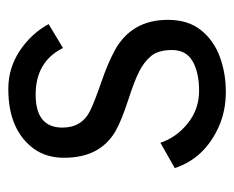

<svg xmlns="http://www.w3.org/2000/svg" viewBox="-72 -496 577 474"><g transform="rotate(-90 217.0 -258.5)"><path d="M228 10Q181 10 142.5 -7Q64 -42 39.5 -116L102 -151.5Q115.5 -111.5 150.2 -83.8Q185 -56 230.5 -56Q275.5 -56 303.2 -72Q331 -88 331 -122.5Q331 -157 316 -174.8Q301 -192.5 277.5 -204.2Q254 -216 207.5 -231Q155.5 -248 129.5 -263Q65 -301.5 65 -389Q65 -433.5 87.5 -464.2Q110 -495 146.8 -511Q183.5 -527 235 -527Q286.5 -527 329 -498.8Q371.5 -470.5 395 -427.5L336 -392Q302.5 -459.5 221 -459.5Q139.5 -459.5 139.5 -393.5Q139.5 -345 182 -324.5Q205 -313.5 251.5 -297.5Q298 -281.5 330.5 -264Q405.5 -222.5 405.5 -133Q405.5 -83 380.2 -51.5Q355 -20 314.8 -5Q274.5 10 228 10Z"/></g></svg>

Font: Acari Sans
Style: Regular
Weight: 400
Designer: Alfredo Marco Pradil and Stefan Peev (font) & Cristiano Sobral (main changes)
Foundry: Alfredo Marco Pradil and Stefan Peev (font) & Cristiano Sobral (main changes)
Version: Version 1.063; ttfautohint (v1.8.3)